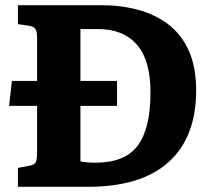

<svg xmlns="http://www.w3.org/2000/svg" viewBox="-20 -720 818 740"><path d="M370 -700Q445 -700 511 -682.5Q577 -665 627.5 -627Q678 -589 707 -526Q736 -463 736 -371Q736 -191 630 -95.5Q524 0 319 0H49V-73L92 -81Q111 -84 117 -93.5Q123 -103 123 -132V-312H15L26 -408H123V-573Q123 -598 116.5 -608Q110 -618 90 -621L49 -627V-700ZM348 -93Q462 -93 511 -159Q560 -225 560 -364Q560 -488 507.5 -548Q455 -608 358 -608H290V-408H431V-312H290V-98Q314 -93 348 -93Z"/></svg>

Font: Literata
Style: Bold
Weight: 700
Designer: Latin by Veronika Burian and Jose Scaglione. Greek by Irene Vlachou. Cyrillic by Vera Evstafieva.
Foundry: TypeTogether
Version: Version 3.103; ttfautohint (v1.8.4.7-5d5b);gftools[0.9.29]